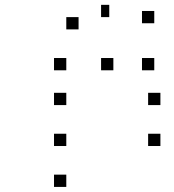

<svg xmlns="http://www.w3.org/2000/svg" viewBox="-20 -653 707 782"><path d="M250 58.3V108.3H200V58.3ZM633.3 -108.3V-58.3H583.3V-108.3ZM250 -108.3V-58.3H200V-108.3ZM633.3 -275V-225H583.3V-275ZM250 -275V-225H200V-275ZM608.3 -416.7V-366.7H558.3V-416.7ZM441.7 -416.7V-366.7H391.7V-416.7ZM250 -416.7V-366.7H200V-416.7ZM608.3 -608.3V-558.3H558.3V-608.3ZM425 -633.3V-583.3H391.7V-633.3ZM300 -583.3V-533.3H250V-583.3Z"/></svg>

Font: 0xA000-Boxes
Style: Boxes
Weight: 400
Version: Version 0.1